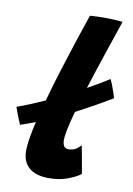

<svg xmlns="http://www.w3.org/2000/svg" viewBox="-149 -771 584 844"><g transform="rotate(10 143.0 -348.5)"><path d="M269.5 -23.5Q251 -8.5 213.5 5.8Q176 20 129 20Q69.5 20 39.8 -6.8Q10 -33.5 10 -82Q10 -104.5 15.5 -138.2Q21 -172 30.5 -213Q-3.5 -199.5 -36 -189Q-38.5 -193.5 -45.2 -210.5Q-52 -227.5 -58.2 -244Q-64.5 -260.5 -65 -264Q-37 -274 -6 -286.8Q25 -299.5 57 -314Q76.5 -385 99.8 -459.2Q123 -533.5 145 -600.2Q167 -667 183.5 -714.5Q220 -717 250 -717Q269 -717 288 -716Q307 -715 329.5 -713Q300.5 -628 273.8 -548Q247 -468 225.5 -399.5Q282 -430.5 320.5 -456Q324.5 -450.5 331.2 -433.2Q338 -416 343.8 -398.8Q349.5 -381.5 351 -375.5Q312.5 -352.5 272.8 -330.2Q233 -308 192 -286.5Q179.5 -241.5 172.5 -208.5Q165.5 -175.5 165.5 -157Q165.5 -140 171.5 -130Q177.5 -120 192.5 -120Q210 -120 223 -127.5Q236 -135 246.5 -147.5Q248 -141.5 251.5 -123.5Q255 -105.5 258.8 -84Q262.5 -62.5 265.5 -45.2Q268.5 -28 269.5 -23.5Z"/></g></svg>

Font: Grandstander
Style: Bold Italic
Weight: 700
Italic angle: -15°
Designer: Tyler Finck
Foundry: Etcetera Type Co
Version: Version 1.200; ttfautohint (v1.8.3)